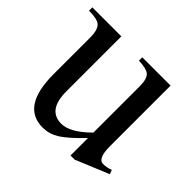

<svg xmlns="http://www.w3.org/2000/svg" viewBox="-118 -585 738 738"><g transform="rotate(45 250.5 -216.0)"><path d="M501 -41.5 365.7 14.6H343.3V-80.6Q289.1 -23.4 255.4 -3.4Q225.6 14.6 191.4 14.6Q76.2 14.6 76.2 -159.7V-359.9Q76.2 -403.3 58.1 -417.5Q43 -429.2 0 -429.2V-447.3H157.7V-147.9Q157.7 -46.4 231.9 -46.4Q279.8 -46.4 343.3 -109.9V-363.8Q343.3 -402.8 326.7 -416.5Q312 -427.7 271.5 -429.2V-447.3H425.3V-118.2Q425.3 -50.3 455.1 -50.8Q476.1 -50.8 494.6 -58.6Z"/></g></svg>

Font: Dai Banna SIL Book
Style: Regular
Weight: 400
Designer: Victor Gaultney
Foundry: SIL International
Version: Version 2.000